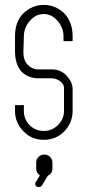

<svg xmlns="http://www.w3.org/2000/svg" viewBox="-20 -557 361 780"><path d="M193 104V128Q193 148 174 157L150 197Q146 203 137 203Q134 203 133 202Q133 202 130 202Q119 194 125 183L142 156Q127 145 127 128V104Q127 90 136.5 80.5Q146 71 160 71Q174 71 183.5 80.5Q193 90 193 104ZM238 -390V-410Q238 -444 214 -472Q190 -500 158 -500Q125 -500 101 -472Q77 -444 77 -410L75 -345Q75 -313 91.5 -295Q108 -277 131 -275H192Q227 -275 252 -248Q275 -223 275 -194V-106Q275 -59 241 -23Q207 11 158 11Q108 11 76 -23Q41 -58 41 -106V-130H77V-106Q77 -72 100.5 -48.5Q124 -25 158 -25Q191 -25 215.5 -49Q240 -73 240 -106V-139V-162V-181V-200Q240 -215 224.5 -227Q209 -239 187 -239H127Q43 -249 41 -346V-410Q41 -469 75 -503Q111 -537 158 -537Q205 -537 241 -503Q275 -467 275 -410V-390Z"/></svg>

Font: Aaram
Style: Regular
Weight: 400
Designer: Tharique Azeez
Foundry: Tharique Azeez
Version: Version 1.7